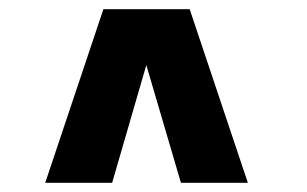

<svg xmlns="http://www.w3.org/2000/svg" viewBox="-20 -690 666 416"><path d="M204 -670H391L517 -294H372L297 -549L223 -294H78Z"/></svg>

Font: Teko SemiBold
Style: Regular
Weight: 600
Designer: Manushi Parikh, Jonny Pinhorn
Foundry: Indian Type Foundry
Version: Version 1.106;PS 1.0;hotconv 1.0.78;makeotf.lib2.5.61930; tt